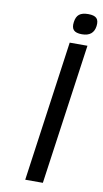

<svg xmlns="http://www.w3.org/2000/svg" viewBox="-95 -898 507 942"><g transform="rotate(10 158.5 -427.0)"><path d="M200.2 -700.2H288.6L189.9 0H102.1ZM266.1 -854Q295.9 -854 307.6 -842Q319.3 -830.1 315.9 -803.2Q309.1 -751 251.5 -751Q222.2 -751 210.4 -763.4Q198.7 -775.9 202.6 -803.2Q206.1 -830.1 220.9 -842Q235.8 -854 266.1 -854Z"/></g></svg>

Font: Fivo Sans
Style: Italic
Weight: 400
Designer: Alexander Slobzheninov
Foundry: Alexander Slobzheninov
Version: 1.0